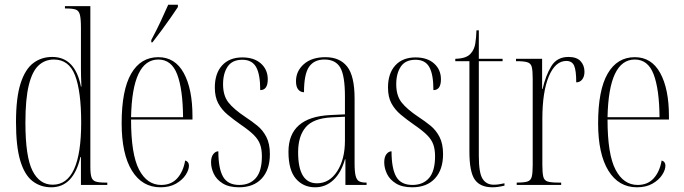

<svg xmlns="http://www.w3.org/2000/svg" viewBox="-20 -786 2905 816"><path d="M198 10Q152 10 118 -16.5Q84 -43 66 -103.5Q48 -164 48 -267Q48 -371 67.5 -431.5Q87 -492 121.5 -518Q156 -544 202 -544Q299 -544 324 -418H326Q324 -464 324 -492.5Q324 -521 324 -548V-668Q324 -706 319.5 -723.5Q315 -741 301.5 -745.5Q288 -750 261 -750H256V-760H364V-77Q364 -48 368.5 -33.5Q373 -19 386.5 -14.5Q400 -10 427 -10H436V0H324V-119H322Q292 10 198 10ZM204 -1Q325 -1 325 -265Q325 -398 299 -465.5Q273 -533 209 -533Q171 -533 144 -508Q117 -483 102.5 -424.5Q88 -366 88 -265Q88 -120 118 -60.5Q148 -1 204 -1Z M662 10Q584 10 540.5 -61Q497 -132 497 -262Q497 -403 537.5 -473Q578 -543 653 -543Q724 -543 761 -475.5Q798 -408 798 -292V-278H537Q537 -130 571 -65Q605 0 665 0Q708 0 733.5 -28.5Q759 -57 767 -104Q783 -99 783 -82Q783 -64 769 -42.5Q755 -21 728 -5.5Q701 10 662 10ZM758 -288Q757 -407 733 -470Q709 -533 653 -533Q542 -533 537 -288ZM623 -616Q646 -659 663 -695.5Q680 -732 695 -766H736V-756Q725 -739 706.5 -712.5Q688 -686 667 -657.5Q646 -629 628 -606H623Z M996 10Q953 10 926.5 -6.5Q900 -23 888.5 -47.5Q877 -72 877 -96Q877 -119 886.5 -131Q896 -143 908 -143Q908 -70 928 -35Q948 0 997 0Q1042 0 1067.5 -29.5Q1093 -59 1093 -122Q1093 -151 1085.5 -172Q1078 -193 1059 -212Q1040 -231 1005 -255Q972 -278 947 -299Q922 -320 907.5 -347Q893 -374 893 -414Q893 -474 924 -508Q955 -542 1010 -542Q1060 -542 1089 -516Q1118 -490 1118 -449Q1118 -403 1086 -403Q1086 -470 1068.5 -501Q1051 -532 1010 -532Q967 -532 947.5 -503Q928 -474 928 -428Q928 -380 950.5 -351Q973 -322 1024 -288Q1050 -271 1073.5 -252Q1097 -233 1112 -204Q1127 -175 1127 -131Q1127 -65 1092.5 -27.5Q1058 10 996 10Z M1319 10Q1269 10 1237.5 -26.5Q1206 -63 1206 -141Q1206 -288 1383 -297L1446 -300V-376Q1446 -465 1426 -499Q1406 -533 1359 -533Q1315 -533 1293.5 -502Q1272 -471 1272 -394Q1257 -394 1247.5 -405.5Q1238 -417 1238 -441Q1238 -484 1271.5 -513.5Q1305 -543 1363 -543Q1424 -543 1455.5 -503Q1487 -463 1487 -367V-92Q1487 -56 1491.5 -38.5Q1496 -21 1506.5 -15.5Q1517 -10 1536 -10H1538V0H1448V-109H1446Q1430 -52 1397 -21Q1364 10 1319 10ZM1327 -7Q1380 -7 1413 -58Q1446 -109 1446 -188V-290L1388 -287Q1311 -283 1279 -245Q1247 -207 1247 -139Q1247 -7 1327 -7Z M1732 10Q1689 10 1662.5 -6.5Q1636 -23 1624.5 -47.5Q1613 -72 1613 -96Q1613 -119 1622.5 -131Q1632 -143 1644 -143Q1644 -70 1664 -35Q1684 0 1733 0Q1778 0 1803.5 -29.5Q1829 -59 1829 -122Q1829 -151 1821.5 -172Q1814 -193 1795 -212Q1776 -231 1741 -255Q1708 -278 1683 -299Q1658 -320 1643.5 -347Q1629 -374 1629 -414Q1629 -474 1660 -508Q1691 -542 1746 -542Q1796 -542 1825 -516Q1854 -490 1854 -449Q1854 -403 1822 -403Q1822 -470 1804.5 -501Q1787 -532 1746 -532Q1703 -532 1683.5 -503Q1664 -474 1664 -428Q1664 -380 1686.5 -351Q1709 -322 1760 -288Q1786 -271 1809.5 -252Q1833 -233 1848 -204Q1863 -175 1863 -131Q1863 -65 1828.5 -27.5Q1794 10 1732 10Z M2073 10Q2021 10 1998 -22.5Q1975 -55 1975 -142V-526H1915V-536Q1942 -537 1957.5 -543Q1973 -549 1981 -559Q1996 -576 2000 -601Q2004 -626 2005 -657H2015V-536H2116V-526H2015V-123Q2015 -51 2031 -26Q2047 -1 2078 -1Q2090 -1 2099.5 -2.5Q2109 -4 2124 -7V3Q2112 6 2098.5 8Q2085 10 2073 10Z M2176 0V-10H2177Q2207 -10 2221.5 -14.5Q2236 -19 2240 -35Q2244 -51 2244 -85V-451Q2244 -486 2240 -501.5Q2236 -517 2221 -521.5Q2206 -526 2176 -526H2173V-536H2284V-408H2286Q2299 -465 2323 -504.5Q2347 -544 2396 -544Q2431 -544 2447.5 -526Q2464 -508 2464 -481Q2464 -461 2454.5 -448.5Q2445 -436 2429 -436Q2429 -487 2420 -507Q2411 -527 2387 -527Q2340 -527 2312.5 -461.5Q2285 -396 2285 -280V-85Q2285 -51 2289 -35Q2293 -19 2307.5 -14.5Q2322 -10 2354 -10H2365V0Z M2687 10Q2609 10 2565.5 -61Q2522 -132 2522 -262Q2522 -403 2562.5 -473Q2603 -543 2678 -543Q2749 -543 2786 -475.5Q2823 -408 2823 -292V-278H2562Q2562 -130 2596 -65Q2630 0 2690 0Q2733 0 2758.5 -28.5Q2784 -57 2792 -104Q2808 -99 2808 -82Q2808 -64 2794 -42.5Q2780 -21 2753 -5.5Q2726 10 2687 10ZM2783 -288Q2782 -407 2758 -470Q2734 -533 2678 -533Q2567 -533 2562 -288Z"/></svg>

Font: Noto Serif Display ExtraCondensed ExtraLight
Style: Regular
Weight: 200
Width: 2
Designer: Monotype Design Team
Foundry: Monotype Imaging Inc.
Version: Version 2.009